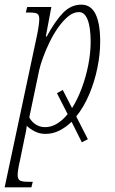

<svg xmlns="http://www.w3.org/2000/svg" viewBox="-51 -566 496 826"><path d="M301 46 257 -42Q232 -18 204 -4Q176 10 144 10Q120 10 99 -0.5Q78 -11 64 -25Q63 -13 60.5 0.5Q58 14 55 26L35 124Q31 140 28 158Q25 176 25 185Q25 205 34.5 210.5Q44 216 70 216H90L84 240H-31L108 -413Q113 -436 115.5 -455.5Q118 -475 118 -483Q118 -501 110 -506.5Q102 -512 76 -512H60L66 -536H170L146 -409H150Q187 -477 221 -511.5Q255 -546 299 -546Q340 -546 360 -505.5Q380 -465 380 -387Q380 -333 368 -274Q356 -215 333 -160.5Q310 -106 277 -65L327 33ZM143 -19Q170 -19 194.5 -34Q219 -49 240 -75L194 -165L219 -179L259 -101Q283 -139 301 -187.5Q319 -236 329 -287.5Q339 -339 339 -386Q339 -448 326 -481Q313 -514 289 -514Q265 -514 242.5 -495.5Q220 -477 199.5 -448Q179 -419 162.5 -385Q146 -351 134.5 -319.5Q123 -288 118 -266L75 -61Q84 -43 102 -31Q120 -19 143 -19Z"/></svg>

Font: Noto Serif ExtraCondensed ExtraLight
Style: Italic
Weight: 200
Width: 2
Italic angle: -12°
Designer: Monotype Design Team
Foundry: Monotype Imaging Inc.
Version: Version 2.014; ttfautohint (v1.8.4.7-5d5b)